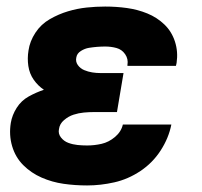

<svg xmlns="http://www.w3.org/2000/svg" viewBox="-20 -558 616 586"><path d="M246 8Q287 8 329 -1.5Q371 -11 408.5 -36Q446 -61 470.5 -99Q495 -137 503 -178H355Q350 -156 331 -140Q312 -124 290 -119Q268 -114 246 -114Q231 -114 216.5 -115.5Q202 -117 188.5 -122Q175 -127 166 -138.5Q157 -150 160 -164Q162 -180 175.5 -191.5Q189 -203 204.5 -208Q220 -213 236 -214.5Q252 -216 268 -216H337L357 -335H287Q274 -335 261.5 -337Q249 -339 237 -344Q225 -349 217.5 -359.5Q210 -370 213 -383Q215 -395 227 -402.5Q239 -410 251.5 -412Q264 -414 276.5 -415Q289 -416 301 -416Q319 -416 335.5 -411.5Q352 -407 362 -392.5Q372 -378 369 -360V-357H517Q518 -362 519 -366Q524 -400 514 -431Q504 -462 481.5 -483.5Q459 -505 429.5 -517Q400 -529 367.5 -533.5Q335 -538 301 -538Q273 -538 244.5 -535Q216 -532 187.5 -523.5Q159 -515 132 -499.5Q105 -484 88 -458Q71 -432 67 -404Q63 -380 66.5 -356.5Q70 -333 83 -314.5Q96 -296 114 -284Q90 -276 67.5 -263.5Q45 -251 31 -229Q17 -207 13 -183Q7 -146 17 -112Q27 -78 51 -54Q75 -30 107 -16Q139 -2 174 3Q209 8 246 8Z"/></svg>

Font: Iosevka Sparkle Heavy Oblique
Style: Regular
Weight: 900
Italic angle: -9°
Designer: Belleve Invis
Foundry: Belleve Invis
Version: Version 4.5.0; ttfautohint (v1.8.3)